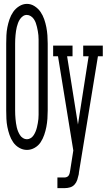

<svg xmlns="http://www.w3.org/2000/svg" viewBox="-20 -765 550 990"><path d="M119 8Q98 8 79 -3Q60 -14 48 -31.5Q36 -49 29 -69.5Q22 -90 18 -110.5Q14 -131 13 -152.5Q12 -174 12 -195V-540Q12 -561 13 -582.5Q14 -604 18 -624.5Q22 -645 29 -665.5Q36 -686 48 -703.5Q60 -721 79 -733Q98 -745 119 -745Q140 -745 158.5 -733Q177 -721 189 -703.5Q201 -686 208 -665.5Q215 -645 219 -624.5Q223 -604 224.5 -582.5Q226 -561 226 -540V-195Q226 -174 224.5 -152.5Q223 -131 219 -110.5Q215 -90 208 -69.5Q201 -49 189.5 -31.5Q178 -14 159 -3Q140 8 119 8ZM119 -47Q129 -47 138.5 -53Q148 -59 154 -68.5Q160 -78 164 -88Q168 -98 170.5 -108.5Q173 -119 175 -130Q177 -141 178 -151.5Q179 -162 179 -173Q179 -184 179 -195V-540Q179 -551 179 -562Q179 -573 178 -583.5Q177 -594 175 -605Q173 -616 170.5 -626.5Q168 -637 164.5 -647Q161 -657 154.5 -666.5Q148 -676 138.5 -682Q129 -688 118 -688Q107 -688 98 -681.5Q89 -675 83 -666Q77 -657 73 -646.5Q69 -636 66.5 -625.5Q64 -615 62.5 -604.5Q61 -594 60 -583.5Q59 -573 58.5 -562Q58 -551 58 -540V-195Q58 -184 58.5 -173Q59 -162 60 -151.5Q61 -141 62.5 -130Q64 -119 66.5 -108.5Q69 -98 73 -88Q77 -78 83 -68.5Q89 -59 98.5 -53Q108 -47 119 -47ZM276 205V150H314Q320 150 326 147Q332 144 335 138.5Q338 133 339.5 126.5Q341 120 342 113Q342 113 342 113Q342 113 342 113L358 11L279 -475H254V-530H354V-475H326L382 -123L437 -475H409V-530H510V-475H485L387 124Q387 127 386.5 129.5Q386 132 386 134Q383 148 378.5 162Q374 176 364.5 186.5Q355 197 341.5 201Q328 205 314 205Z"/></svg>

Font: Iosevka Slab Light
Style: Regular
Weight: 300
Monospace: yes
Designer: Belleve Invis
Foundry: Belleve Invis
Version: Version 11.1.0; ttfautohint (v1.8.3)